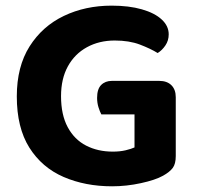

<svg xmlns="http://www.w3.org/2000/svg" viewBox="-20 -644 698 681"><path d="M603.4 -299.2V-90.5Q603.4 -62.6 592.6 -48.2Q581.7 -33.8 558.4 -20.8Q531.1 -5.5 479.9 5.6Q428.7 16.8 377.6 16.8Q282.3 16.8 205.5 -16.4Q128.7 -49.7 84.1 -120.4Q39.6 -191.2 39.6 -302.2Q39.6 -407.7 84.9 -479.4Q130.2 -551 206.4 -587.5Q282.6 -624 376 -624Q437.6 -624 483.2 -610.9Q528.9 -597.8 553.6 -574.8Q578.4 -551.9 578.4 -522.2Q578.4 -500.1 566.6 -482.8Q554.8 -465.4 539.2 -455.9Q513.8 -471.6 476 -486Q438.2 -500.3 387.1 -500.3Q331.7 -500.3 288.3 -476.5Q244.9 -452.7 220.7 -408.6Q196.5 -364.5 196.5 -303Q196.5 -236.8 220.2 -192.9Q243.8 -149 285.4 -127.6Q327 -106.2 380.1 -106.2Q405.5 -106.2 425.7 -111Q445.9 -115.9 457.1 -121.1V-238.2H339.5Q334.2 -247.8 329.3 -263.5Q324.4 -279.2 324.4 -296.8Q324.4 -328.2 338.9 -342.7Q353.4 -357.1 376.7 -357.1H545.2Q572.4 -357.1 587.9 -341.8Q603.4 -326.5 603.4 -299.2Z"/></svg>

Font: Baloo Paaji 2
Style: Regular
Weight: 400
Designer: Shuchita Grover, Noopur Datye and Ek Type
Foundry: Ek Type
Version: Version 1.700